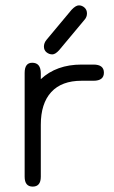

<svg xmlns="http://www.w3.org/2000/svg" viewBox="-20 -692 426 719"><path d="M202.1 -504.9Q187.5 -488.3 175.8 -488.3Q164.1 -488.3 154.3 -496.1Q144.5 -503.9 144.5 -517.6Q144.5 -531.2 154.3 -543L248 -655.3Q263.7 -671.9 275.4 -671.9Q287.1 -671.9 296.4 -663.6Q305.7 -655.3 305.7 -641.6Q305.7 -627.9 295.9 -617.2ZM285.2 -389.6Q210.9 -389.6 171.9 -347.2Q132.8 -304.7 132.8 -224.6V-30.3Q132.8 6.8 102.5 6.8Q72.3 6.8 72.3 -30.3V-418.9Q72.3 -457 100.6 -457Q132.8 -457 132.8 -417V-395.5Q191.4 -450.2 285.2 -450.2H330.1Q369.1 -450.2 369.1 -419.9Q369.1 -389.6 330.1 -389.6Z"/></svg>

Font: Jura
Style: Medium
Weight: 500
Version: Version 2.6.1